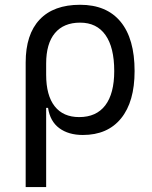

<svg xmlns="http://www.w3.org/2000/svg" viewBox="-20 -547 626 792"><path d="M321.8 9.8Q262.7 9.8 224.6 -18.3Q186.5 -46.4 178.2 -102.1H170.4V224.6H85.9V-289.1Q85.9 -405.3 143.6 -466.3Q201.2 -527.3 310.5 -527.3Q419.9 -527.3 477.5 -457.3Q535.2 -387.2 535.2 -253.9Q535.2 -127.4 479.5 -58.8Q423.8 9.8 321.8 9.8ZM170.4 -238.8Q170.4 -153.3 205.6 -108.6Q240.7 -64 306.6 -64Q377.4 -64 414.3 -112.5Q451.2 -161.1 451.2 -253.9Q451.2 -351.6 415 -402.6Q378.9 -453.6 310.5 -453.6Q242.7 -453.6 206.5 -410.4Q170.4 -367.2 170.4 -284.7Z"/></svg>

Font: Cascadia Mono SemiLight
Style: Regular
Weight: 350
Monospace: yes
Designer: Aaron Bell
Foundry: Saja Typeworks
Version: Version 2404.023; ttfautohint (v1.8.4)